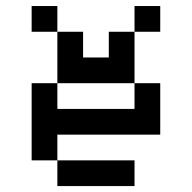

<svg xmlns="http://www.w3.org/2000/svg" viewBox="-20 -628 648 648"><path d="M434 -347.2H173.6V-520.8H260.4V-434H347.2V-520.8H434ZM434 -520.8V-607.6H520.8V-520.8ZM173.6 -86.8H434V0H173.6ZM173.6 -520.8H86.8V-607.6H173.6ZM434 -347.2H520.8V-173.6H173.6V-86.8H86.8V-347.2H173.6V-260.4H434Z"/></svg>

Font: 8-bit Operator+ 8
Style: Regular
Weight: 400
Designer: GrandChaos9000
Version: Version 1.3.0 - August 1, 2014